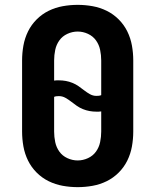

<svg xmlns="http://www.w3.org/2000/svg" viewBox="-20 -763 640 791"><path d="M300 8Q269 8 238.5 2.5Q208 -3 180.5 -16.5Q153 -30 131 -52Q109 -74 95.5 -101.5Q82 -129 76.5 -159.5Q71 -190 71 -221V-514Q71 -545 76.5 -575.5Q82 -606 95.5 -633.5Q109 -661 131 -683Q153 -705 180.5 -718.5Q208 -732 238.5 -737.5Q269 -743 300 -743Q331 -743 361.5 -737.5Q392 -732 419.5 -718.5Q447 -705 469 -683Q491 -661 504.5 -633.5Q518 -606 523.5 -575.5Q529 -545 529 -514V-221Q529 -190 523.5 -159.5Q518 -129 504.5 -101.5Q491 -74 469 -52Q447 -30 419.5 -16.5Q392 -3 361.5 2.5Q331 8 300 8ZM377 -368Q382 -368 387 -368.5Q392 -369 397 -371V-514Q397 -536 392.5 -557.5Q388 -579 375.5 -596.5Q363 -614 342.5 -623.5Q322 -633 300 -633Q278 -633 257.5 -623.5Q237 -614 224.5 -596.5Q212 -579 207.5 -557.5Q203 -536 203 -514V-431Q208 -432 213 -432Q218 -432 223 -432Q237 -432 251 -429.5Q265 -427 278.5 -421.5Q292 -416 303.5 -408Q315 -400 326.5 -391Q338 -382 350.5 -375Q363 -368 377 -368ZM300 -102Q322 -102 342.5 -111.5Q363 -121 375.5 -138.5Q388 -156 392.5 -177.5Q397 -199 397 -221V-304Q392 -303 387 -303Q382 -303 377 -303Q363 -303 349 -305.5Q335 -308 321.5 -313.5Q308 -319 296.5 -327Q285 -335 273.5 -344Q262 -353 249.5 -360Q237 -367 223 -367Q218 -367 213 -366.5Q208 -366 203 -364V-221Q203 -199 207.5 -177.5Q212 -156 224.5 -138.5Q237 -121 257.5 -111.5Q278 -102 300 -102Z"/></svg>

Font: Iosevka Aile Extrabold
Style: Regular
Weight: 800
Designer: Belleve Invis
Foundry: Belleve Invis
Version: Version 27.3.5; ttfautohint (v1.8.4)